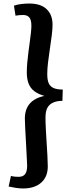

<svg xmlns="http://www.w3.org/2000/svg" viewBox="-20 -841 433 1089"><path d="M334 -269Q303 -269 281 -259Q259 -249 248.5 -229Q238 -209 238 -174Q238 -146 240 -108.5Q242 -71 244.5 -31.5Q247 8 249 43.5Q251 79 251 103Q251 162 213.5 195Q176 228 111 228Q92 228 69 224.5Q46 221 29 217L42 157Q54 160 65 161Q76 162 85 162Q111 162 122.5 146.5Q134 131 134 98Q133 72 131 36Q129 0 127 -39Q125 -78 123 -112Q121 -146 121 -168Q121 -205 134 -231Q147 -257 172 -273.5Q197 -290 232 -297Q197 -307 175 -323.5Q153 -340 142.5 -366.5Q132 -393 132 -430Q132 -455 134.5 -484Q137 -513 141 -544Q145 -575 149 -603.5Q153 -632 155.5 -656Q158 -680 158 -695Q158 -729 146 -742.5Q134 -756 111 -756Q100 -756 89 -755Q78 -754 68 -752L59 -809Q80 -816 103 -818.5Q126 -821 146 -821Q211 -821 244.5 -789Q278 -757 278 -701Q278 -676 273.5 -640Q269 -604 263 -564.5Q257 -525 252.5 -487.5Q248 -450 248 -421Q248 -386 257 -367.5Q266 -349 285.5 -341Q305 -333 336 -333Z"/></svg>

Font: Literata 18pt SemiBold
Style: Italic
Weight: 600
Italic angle: -2°
Designer: Latin by Veronika Burian and Jose Scaglione. Greek by Irene Vlachou. Cyrillic by Vera Evstafieva
Foundry: TypeTogether
Version: Version 3.103;gftools[0.9.29]